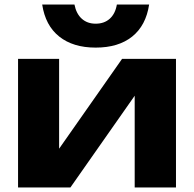

<svg xmlns="http://www.w3.org/2000/svg" viewBox="-20 -831 859 851"><path d="M60 0V-570H242V-100L200 -112L521 -570H760V0H577V-481L620 -468L292 0ZM404 -620Q304 -620 242.5 -669Q181 -718 167 -811H310Q318 -770 342.5 -748Q367 -726 404 -726Q442 -726 466.5 -748Q491 -770 498 -811H641Q627 -718 566 -669Q505 -620 404 -620Z"/></svg>

Font: Unbounded SemiBold
Style: Regular
Weight: 600
Designer: Luke Prowse, Jean-Baptiste Morizot, Fátima Lázaro, Florian Runge
Foundry: NaN
Version: Version 1.700